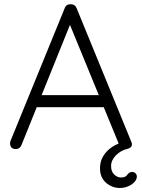

<svg xmlns="http://www.w3.org/2000/svg" viewBox="-20 -723 688 933"><path d="M562 190.5Q525 190.5 495.5 165.2Q466 140 466 94.8Q466 67.2 476.1 46.1Q486.2 25 502.6 9.2Q519 -6.5 538.2 -16.9Q557.5 -27.2 576.2 -33L582.5 -20.2L562.2 -12L309.8 -627L328.2 -622.5L84.5 -18.5Q81.2 -9.2 73.9 -4Q66.5 1.2 57.8 1.2Q42.8 1.2 36.2 -5.6Q29.8 -12.5 29 -24Q28.2 -30.2 30.8 -37.5L294.2 -682.8Q298.5 -693.8 306 -698.4Q313.5 -703 323.5 -702.5Q334 -702.5 341.6 -697.2Q349.2 -692 352.5 -682.8L618.5 -33.2Q621 -26.8 621 -22.2Q621 -13 615.4 -7.6Q609.8 -2.2 599 0.5Q567.5 7.5 543.6 31.5Q519.8 55.5 519.8 83.5Q519.8 110.8 534.9 125.1Q550 139.5 568.2 139.5Q590 139.5 597.5 127.5Q602.8 120 608.9 116.2Q615 112.5 622 112.5Q631.8 112.5 638.4 119Q645 125.5 645 135Q645 148.8 633 161.8Q621 174.8 602 182.6Q583 190.5 562 190.5ZM490.2 -202H148L167.5 -260.8H478Z"/></svg>

Font: Quicksand Variable Light
Style: Regular
Weight: 300
Designer: Andrew Paglinawan
Foundry: Andrew Paglinawan
Version: Version 3.004